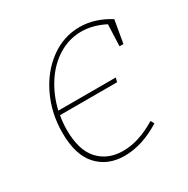

<svg xmlns="http://www.w3.org/2000/svg" viewBox="-128 -643 749 764"><g transform="rotate(-30 247.0 -261.0)"><path d="M469 -486 451 -382H433L437 -481Q382 -509 330 -509Q274 -509 225.5 -479.5Q177 -450 143 -398Q109 -346 94 -282H358L353 -263H91Q85 -232 85 -198Q85 -105 127 -59.5Q169 -14 239 -14Q311 -14 391 -63L400 -47Q315 6 234 6Q157 6 110.5 -44.5Q64 -95 64 -197Q64 -286 100 -362Q136 -438 197.5 -483Q259 -528 333 -528Q402 -528 469 -486Z"/></g></svg>

Font: Bitter Pro Thin
Style: Italic
Weight: 250
Italic angle: -9°
Designer: Sol Matas, and Bitter project Authors
Foundry: Sol Matas
Version: Version 1.010